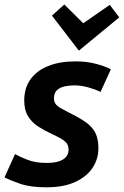

<svg xmlns="http://www.w3.org/2000/svg" viewBox="-26 -806 542 840"><path d="M176.2 13.5Q106.2 13.5 61 -2.4Q15.8 -18.2 -6.2 -30L39.8 -131.8Q61.2 -119.8 95.5 -106.5Q129.8 -93.2 177 -93.2Q211 -93.2 232.5 -100.5Q254 -107.8 264 -120.8Q274 -133.8 274 -149.5Q274 -166.2 267.1 -177Q260.2 -187.8 244 -197.6Q227.8 -207.5 200.8 -219.8Q169.2 -234.5 141.6 -252.1Q114 -269.8 97 -297Q80 -324.2 80 -365.8Q80 -420.5 107.1 -458.6Q134.2 -496.8 184.6 -517.1Q235 -537.5 304.2 -537.5Q352.8 -537.5 392.8 -527Q432.8 -516.5 459.2 -503L413.8 -403.8Q392.8 -414.5 361.1 -423.5Q329.5 -432.5 298.2 -432.5Q277.2 -432.5 256.9 -428.1Q236.5 -423.8 223.2 -411.4Q210 -399 210 -376Q210 -360.5 218.1 -350.2Q226.2 -340 241.1 -332Q256 -324 274.8 -313.8Q321 -291.5 349.5 -271.2Q378 -251 391.2 -224.6Q404.5 -198.2 404.5 -157.2Q404.5 -110.8 379.4 -72.2Q354.2 -33.8 303.5 -10.1Q252.8 13.5 176.2 13.5ZM319 -584.5 201.2 -737.8 255.5 -786.2 338.2 -704.2 454.2 -784.8 495.8 -730Z"/></svg>

Font: Ubuntu Sans
Style: Italic
Weight: 400
Italic angle: -13.5°
Designer: Dalton Maag Ltd
Foundry: Dalton Maag Ltd
Version: Version 1.006